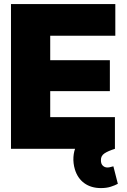

<svg xmlns="http://www.w3.org/2000/svg" viewBox="-20 -748 639 965"><path d="M35.2 0V-727.5H559.6V-568.4H232.4V-445.3H532.2V-290H232.4V-159.2H557.6V0ZM487.3 197.3Q438 197.3 404.1 172.9Q370.1 148.4 356.4 103.5Q347.2 72.8 349.1 41.3Q351.1 9.8 363.3 -14.6Q375.5 -39.1 396.5 -47.9L557.6 0Q523.4 10.7 505.1 22.9Q486.8 35.2 487.3 56.6Q486.8 74.7 496.3 84.2Q505.9 93.8 519.5 93.8Q529.3 93.8 536.1 91.3Q543 88.9 549.8 87.9L572.3 175.8Q558.1 183.6 536.9 190.4Q515.6 197.3 487.3 197.3Z"/></svg>

Font: Inter Tight Black
Style: Regular
Weight: 900
Designer: Rasmus Andersson
Foundry: rsms
Version: Version 3.004; ttfautohint (v1.8.4.7-5d5b)